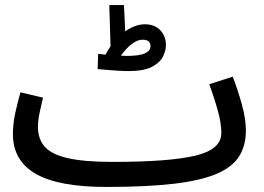

<svg xmlns="http://www.w3.org/2000/svg" viewBox="-20 -718 1042 759"><path d="M400 21Q211 21 121 -31Q31 -83 31 -188Q31 -228 40.5 -272Q50 -316 61 -353L150 -332Q144 -307 137 -274.5Q130 -242 130 -217Q130 -169 156.5 -138.5Q183 -108 247.5 -93Q312 -78 426 -78Q648 -78 751.5 -102.5Q855 -127 855 -192Q855 -229 841.5 -279Q828 -329 807 -385L900 -415Q919 -366 935.5 -307.5Q952 -249 952 -202Q952 -142 925 -99.5Q898 -57 835.5 -30.5Q773 -4 666.5 8.5Q560 21 400 21ZM488 -437Q470 -437 445.5 -438.5Q421 -440 399 -442Q377 -444 366 -445L368 -505Q382 -503 397 -502Q406 -519 417 -535L412 -698H470L475 -594Q493 -607 513 -614.5Q533 -622 553 -622Q591 -622 613.5 -598.5Q636 -575 636 -540Q636 -519 624.5 -495Q613 -471 581 -454Q549 -437 488 -437ZM544 -561Q527 -561 510.5 -550.5Q494 -540 480 -525Q466 -510 458 -498Q470 -497 481 -497Q532 -497 553.5 -507.5Q575 -518 575 -535Q575 -561 544 -561Z"/></svg>

Font: Noto Sans Arabic Med
Style: Regular
Weight: 500
Designer: Monotype Design Team, Nadine Chahine, Nizar Qandah and Khaled Hosny
Foundry: Monotype Imaging Inc.
Version: Version 2.012; ttfautohint (v1.8.4.7-5d5b)